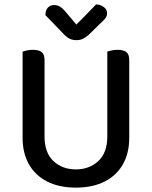

<svg xmlns="http://www.w3.org/2000/svg" viewBox="-20 -841 692 875"><path d="M326 14Q249 14 194.5 -14Q140 -42 111.5 -93Q83 -144 83 -212V-290H183V-219Q183 -145 223.5 -107Q264 -69 326 -69Q387 -69 428 -107Q469 -145 469 -219V-290H569V-212Q569 -144 540.5 -93Q512 -42 457.5 -14Q403 14 326 14ZM183 -252H83V-606Q89 -608 102 -611Q115 -614 129 -614Q157 -614 170 -603.5Q183 -593 183 -568ZM569 -252H469V-606Q475 -608 488 -611Q501 -614 515 -614Q543 -614 556 -603.5Q569 -593 569 -568ZM328 -729Q347 -748 370 -771.5Q393 -795 418 -821Q438 -820 453 -809Q468 -798 468 -781Q468 -768 460 -757.5Q452 -747 437 -734L384 -682Q369 -669 356.5 -663.5Q344 -658 328 -658Q310 -658 296.5 -665Q283 -672 270 -686L187 -772Q187 -794 198 -806Q209 -818 227 -818Q240 -818 252 -811.5Q264 -805 280 -786Z"/></svg>

Font: Baloo Tamma 2 Medium
Style: Regular
Weight: 500
Designer: Divya Kowshik, Shuchita Grover and Ek Type
Foundry: Ek Type
Version: Version 1.700